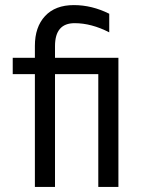

<svg xmlns="http://www.w3.org/2000/svg" viewBox="-20 -734 554 754"><path d="M196 0H117V-443H30V-507H117V-554Q117 -628 157 -671Q197 -714 270 -714Q341 -714 409 -680V-607Q339 -643 273 -643Q196 -643 196 -553V-507H445V0H366V-443H196Z"/></svg>

Font: Hind Siliguri
Style: Regular
Weight: 400
Designer: Jyotish Sonowal
Foundry: Indian Type Foundry
Version: Version 1.001;PS 1.0;hotconv 1.0.86;makeotf.lib2.5.63406; tt